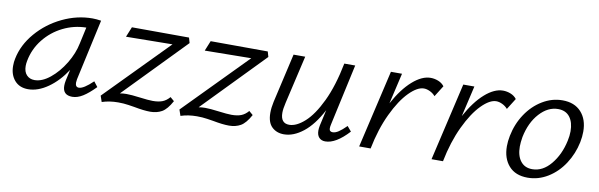

<svg xmlns="http://www.w3.org/2000/svg" viewBox="-38 -709 3138 1006"><g transform="rotate(10 1531.5 -206.0)"><path d="M26 -101Q26 -123 30 -140Q45 -215 100 -279Q155 -343 233 -380.5Q311 -418 393 -418Q413 -418 439 -414L368 -90Q366 -76 366 -72Q366 -48 385 -48Q410 -48 459 -95L480 -68Q444 -31 415 -13Q386 5 359 5Q308 5 308 -45Q308 -58 311 -73L324 -132Q283 -69 229.5 -31.5Q176 6 124 6Q78 6 52 -24Q26 -54 26 -101ZM350 -278 369 -365Q304 -364 245.5 -335Q187 -306 146.5 -255Q106 -204 94 -140Q91 -125 91 -112Q91 -81 107 -64Q123 -47 149 -47Q189 -47 231.5 -81.5Q274 -116 306.5 -169.5Q339 -223 350 -278Z M689 1Q683 0 657 -4Q631 -8 602 -8Q555 -8 516 5L505 -27L829 -357L582 -354L604 -408L908 -407L916 -379L602 -56Q619 -59 637 -59Q663 -59 709 -53Q755 -47 778 -47Q809 -47 829.5 -55Q850 -63 867 -83L888 -65Q863 -19 836.5 -4Q810 11 775 11Q741 11 689 1Z M1108 1Q1102 0 1076 -4Q1050 -8 1021 -8Q974 -8 935 5L924 -27L1248 -357L1001 -354L1023 -408L1327 -407L1335 -379L1021 -56Q1038 -59 1056 -59Q1082 -59 1128 -53Q1174 -47 1197 -47Q1228 -47 1248.5 -55Q1269 -63 1286 -83L1307 -65Q1282 -19 1255.5 -4Q1229 11 1194 11Q1160 11 1108 1Z M1396 -93Q1396 -120 1403 -152L1463 -414H1525L1466 -159Q1458 -125 1458 -104Q1458 -48 1504 -48Q1542 -48 1586 -87.5Q1630 -127 1669.5 -209.5Q1709 -292 1733 -414H1791L1720 -89Q1717 -76 1717 -67Q1717 -49 1735 -49Q1749 -49 1766 -60Q1783 -71 1807 -95L1829 -69Q1761 5 1705 5Q1684 5 1672 -8Q1660 -21 1660 -45Q1660 -57 1663 -72L1682 -157Q1639 -75 1587.5 -34.5Q1536 6 1485 6Q1446 6 1421 -18Q1396 -42 1396 -93Z M1981 -414H2040L2002 -250Q2046 -331 2096 -375Q2146 -419 2192 -419Q2213 -419 2233 -411Q2253 -403 2265 -387L2228 -328Q2216 -342 2199 -350Q2182 -358 2167 -358Q2132 -358 2088.5 -314Q2045 -270 2006 -188Q1967 -106 1946 0H1885Z M2366 -414H2425L2387 -250Q2431 -331 2481 -375Q2531 -419 2577 -419Q2598 -419 2618 -411Q2638 -403 2650 -387L2613 -328Q2601 -342 2584 -350Q2567 -358 2552 -358Q2517 -358 2473.5 -314Q2430 -270 2391 -188Q2352 -106 2331 0H2270Z M2647 -136Q2647 -162 2653 -192Q2666 -257 2701 -309.5Q2736 -362 2786.5 -392.5Q2837 -423 2893 -423Q2957 -423 2992.5 -384Q3028 -345 3028 -280Q3028 -253 3022 -223Q3009 -160 2974.5 -107Q2940 -54 2889.5 -23Q2839 8 2782 8Q2717 8 2682 -31.5Q2647 -71 2647 -136ZM2956 -219Q2962 -246 2962 -270Q2962 -318 2940.5 -346Q2919 -374 2878 -374Q2824 -374 2779.5 -325Q2735 -276 2719 -197Q2714 -167 2714 -146Q2714 -97 2736 -68.5Q2758 -40 2798 -40Q2854 -40 2897 -92Q2940 -144 2956 -219Z"/></g></svg>

Font: LXGW Bright GB
Style: Italic
Weight: 400
Italic angle: -12°
Designer: Christian Thalmann (Catharsis Fonts)
Foundry: LXGW / Christian Thalmann (Catharsis Fonts) / Fontworks Inc.
Version: Version 5.510